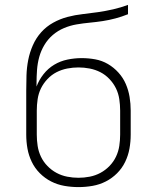

<svg xmlns="http://www.w3.org/2000/svg" viewBox="-20 -755 640 783"><path d="M300 8Q271 8 242.5 3Q214 -2 188.5 -15Q163 -28 142.5 -48.5Q122 -69 109.5 -95Q97 -121 92 -149Q87 -177 87 -206V-385Q87 -416 88 -447.5Q89 -479 95 -510Q101 -541 114 -570.5Q127 -600 148 -623.5Q169 -647 197 -662.5Q225 -678 255.5 -686Q286 -694 317.5 -697.5Q349 -701 380 -705.5Q411 -710 441.5 -717Q472 -724 502 -735V-697Q477 -687 451 -680Q425 -673 398.5 -669Q372 -665 345.5 -662.5Q319 -660 292.5 -655.5Q266 -651 241 -640.5Q216 -630 195.5 -612.5Q175 -595 161 -571.5Q147 -548 140 -522.5Q133 -497 131 -470Q129 -443 129 -416V-402Q139 -429 157.5 -452.5Q176 -476 201 -491Q226 -506 255 -512Q284 -518 313 -518Q341 -518 368.5 -513Q396 -508 420 -494Q444 -480 463 -459Q482 -438 493 -412.5Q504 -387 508.5 -359.5Q513 -332 513 -304V-206Q513 -177 508 -149Q503 -121 490.5 -95Q478 -69 457.5 -48.5Q437 -28 411.5 -15Q386 -2 357.5 3Q329 8 300 8ZM300 -30Q323 -30 346 -34.5Q369 -39 389.5 -50Q410 -61 426.5 -78Q443 -95 453 -116Q463 -137 466.5 -160Q470 -183 470 -206V-304Q470 -327 466.5 -350.5Q463 -374 453 -394.5Q443 -415 426.5 -432.5Q410 -450 389.5 -460.5Q369 -471 346 -475.5Q323 -480 300 -480Q277 -480 254 -475.5Q231 -471 210.5 -460.5Q190 -450 173.5 -432.5Q157 -415 147 -394.5Q137 -374 133.5 -350.5Q130 -327 130 -304V-206Q130 -183 133.5 -160Q137 -137 147 -116Q157 -95 173.5 -78Q190 -61 210.5 -50Q231 -39 254 -34.5Q277 -30 300 -30Z"/></svg>

Font: Iosevka Aile Extralight
Style: Regular
Weight: 200
Designer: Belleve Invis
Foundry: Belleve Invis
Version: Version 31.1.0; ttfautohint (v1.8.4)